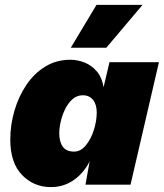

<svg xmlns="http://www.w3.org/2000/svg" viewBox="-20 -754 669 784"><path d="M188 10Q118 10 70 -39.5Q22 -89 22 -184Q22 -244 39 -302Q56 -360 87.5 -407Q119 -454 164.5 -482Q210 -510 267 -510Q296 -510 324.5 -499Q353 -488 374.5 -463.5Q396 -439 403 -398L427 -500H629L513 0H329L346 -95Q321 -46 280 -18Q239 10 188 10ZM282 -135Q310 -135 331 -161Q352 -187 363.5 -224Q375 -261 375 -295Q375 -327 360 -346Q345 -365 318 -365Q294 -365 276 -349Q258 -333 246 -308.5Q234 -284 228 -257.5Q222 -231 222 -210Q222 -175 236.5 -155Q251 -135 282 -135ZM374 -734H562L414 -559H269Z"/></svg>

Font: Work Sans ExtraBold
Style: Italic
Weight: 800
Italic angle: -13°
Designer: Wei Huang
Foundry: Wei Huang
Version: Version 2.012; ttfautohint (v1.8.3)